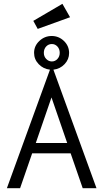

<svg xmlns="http://www.w3.org/2000/svg" viewBox="-20 -983 540 1003"><path d="M177 -832 154 -874 306 -963 346 -893ZM349 -182H148L85 0H16L241 -619Q206 -623 182 -648Q158 -673 158 -707Q158 -743 185.5 -769Q213 -795 250 -795Q287 -795 314 -769Q341 -743 341 -706Q341 -673 317.5 -648Q294 -623 259 -619L484 0H412ZM251 -662Q268 -662 280 -675Q292 -688 292 -707Q292 -727 280 -740Q268 -753 251 -753Q233 -753 221 -740Q209 -727 209 -707Q209 -688 221.5 -675Q234 -662 251 -662ZM331 -236 249 -474 167 -236Z"/></svg>

Font: Vazir Code
Style: Code
Weight: 400
Foundry: DejaVu fonts team - Redesigned by Saber Rastikerdar
Version: Version 1.1.2